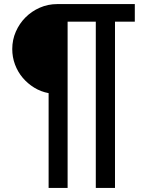

<svg xmlns="http://www.w3.org/2000/svg" viewBox="-20 -720 700 940"><path d="M449 -614H311V200H218V-264Q180 -271 147.5 -291Q115 -311 91 -339.5Q67 -368 53.5 -404Q40 -440 40 -480Q40 -525 57.5 -565Q75 -605 105 -635Q135 -665 175 -682.5Q215 -700 260 -700H640V-614H543V200H449Z"/></svg>

Font: Retni Sans Medium
Style: Regular
Weight: 500
Designer: Vitaly Kuzmin
Foundry: ParaType Ltd.
Version: Version 1.00;March 2, 2019;FontCreator 11.5.0.2425 64-bit; t